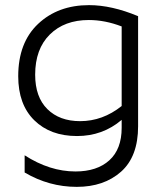

<svg xmlns="http://www.w3.org/2000/svg" viewBox="-20 -560 636 748"><path d="M292 -88Q380 -88 454 -147V-457Q389 -482 326 -482Q231 -482 174 -425.5Q117 -369 117 -269Q117 -182 164.5 -135Q212 -88 292 -88ZM518 -68Q518 50 451.5 109Q385 168 279 168Q171 168 76 112V45Q174 108 274 108Q358 108 406 64.5Q454 21 454 -62V-93Q380 -30 280 -30Q176 -30 113.5 -91.5Q51 -153 51 -263Q51 -394 128.5 -467Q206 -540 327 -540Q415 -540 518 -497Z"/></svg>

Font: Roundo
Style: Regular
Weight: 400
Designer: Namrata Goyal (Gurmukhi), Shiva Nallaperumal (Latin)
Foundry: Indian Type Foundry
Version: Version 1.000;PS 1.0;hotconv 1.0.88;makeotf.lib2.5.647800